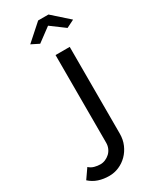

<svg xmlns="http://www.w3.org/2000/svg" viewBox="-354 -789 834 1033"><g transform="rotate(-30 62.5 -272.0)"><path d="M-3 186Q-38 186 -68.5 176Q-99 166 -123 144L-82 85Q-68 98 -49.5 103Q-31 108 -13 108Q3 108 18 101.5Q33 95 45 84Q57 73 64 57Q71 41 71 23V-522H159V17Q159 54 145.5 85Q132 116 109.5 138.5Q87 161 58 173.5Q29 186 -3 186ZM-18 -640 83 -730H147L248 -640L200 -616L115 -679L30 -616Z"/></g></svg>

Font: IngvarSans
Style: Regular
Weight: 500
Version: Version 3.000